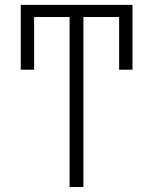

<svg xmlns="http://www.w3.org/2000/svg" viewBox="-20 -751 610 772"><path d="M315.4 -682.6V1H259.8V-682.6H117.2V-470.7H63.5V-731.4H512.7V-470.7H459V-682.6Z"/></svg>

Font: Gen Shin Gothic Light
Style: Regular
Weight: 200
Designer: [Source Han Sans]
Ryoko NISHIZUKA  (kana & ideographs); Paul D. Hunt (Latin, Greek & Cyrillic); Wenlong ZHANG  (bopomofo
Version: Version 1.002.20150607